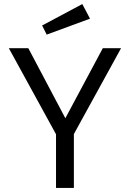

<svg xmlns="http://www.w3.org/2000/svg" viewBox="-20 -926 640 946"><path d="M344 -265.5V0H256V-264.5L23.5 -688.5H119.5L302 -343.5L486.5 -688.5H576.5ZM385.5 -906 423.5 -834 210 -755.5 187.5 -800.5Z"/></svg>

Font: Fira Code Light
Style: Regular
Weight: 400
Monospace: yes
Version: Version 5.002